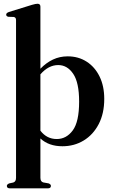

<svg xmlns="http://www.w3.org/2000/svg" viewBox="-20 -769 606 1024"><path d="M195.5 -733.5V-402.5Q226.5 -434.5 262.5 -451.5Q298.5 -468.5 341 -468.5Q398 -468.5 442 -440.2Q486 -412 511 -361Q536 -310 536 -241.5Q536 -164 506.5 -107.2Q477 -50.5 426.5 -19.8Q376 11 313 11Q240 11 195.5 -30.5V179Q195.5 200 211 204L239 209Q251.5 213.5 251.5 222.5Q251.5 235.5 235 235.5H33Q16.5 235.5 16.5 222.5Q16.5 214 29.5 209L50.5 204.5Q65.5 200 65.5 179.5V-662Q65.5 -676.5 53.5 -678.5L24.5 -679.5Q13 -682 13 -691Q13 -700 27.5 -705L150 -743Q170.5 -749 180 -749Q195.5 -749 195.5 -733.5ZM290.5 -422Q238.5 -422 195.5 -372.5V-72Q229.5 -27.5 282.5 -27.5Q334 -27.5 368 -73.5Q402 -119.5 402 -227Q402 -328.5 370.5 -375.2Q339 -422 290.5 -422Z"/></svg>

Font: Fraunces 72pt SemiBold
Style: Regular
Weight: 600
Version: Version 1.000;[b76b70a41]